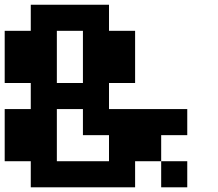

<svg xmlns="http://www.w3.org/2000/svg" viewBox="-20 -798 929 818"><path d="M777.8 0H666.7V-111.1H777.8ZM333.3 -666.7H222.2V-444.4H333.3ZM444.4 -777.8V-666.7H555.6V-444.4H444.4V-333.3H777.8V-222.2H666.7V-111.1H555.6V0H111.1V-111.1H0V-333.3H111.1V-444.4H0V-666.7H111.1V-777.8ZM444.4 -111.1V-222.2H333.3V-333.3H222.2V-111.1Z"/></svg>

Font: Pixeloid Sans
Style: Bold
Weight: 700
Monospace: yes
Designer: GGBot
Version: 0.3